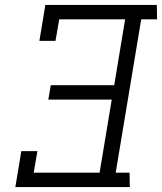

<svg xmlns="http://www.w3.org/2000/svg" viewBox="-20 -755 654 775"><path d="M42 0 66 -145H131L116 -58H382L431 -353H175L185 -411H441L485 -677H219L204 -590H139L163 -735H613L614 -677H550L447 -58H503L504 0Z"/></svg>

Font: Iosevka Etoile Light
Style: Italic
Weight: 300
Italic angle: -9°
Designer: Belleve Invis
Foundry: Belleve Invis
Version: Version 22.1.2; ttfautohint (v1.8.4)